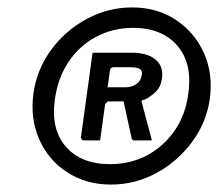

<svg xmlns="http://www.w3.org/2000/svg" viewBox="-20 -772 587 517"><path d="M279 -275Q212 -275 161 -308Q110 -341 85.5 -397Q61 -453 70 -520Q79 -585 117.5 -637.5Q156 -690 213.5 -721Q271 -752 336 -752Q403 -752 453.5 -718.5Q504 -685 529 -629.5Q554 -574 545 -506Q536 -442 497 -389.5Q458 -337 401 -306Q344 -275 279 -275ZM276 -330Q331 -330 375.5 -353.5Q420 -377 450 -420Q480 -463 487 -520Q495 -574 479 -613.5Q463 -653 427 -675Q391 -697 339 -697Q284 -697 239 -673Q194 -649 165 -606Q136 -563 128 -506Q116 -425 157 -377.5Q198 -330 276 -330ZM388 -398Q389 -395 389 -394.5Q389 -394 386 -394H340Q338 -394 336 -396.5Q334 -399 334 -402L313 -498Q312 -500 311.5 -499.5Q311 -499 306 -499H271Q269 -499 266.5 -495.5Q264 -492 263 -491L250 -397Q249 -393 249 -393.5Q249 -394 245 -394H205Q202 -394 199.5 -397.5Q197 -401 198 -403L229 -628Q230 -631 229.5 -630.5Q229 -630 231 -630H336Q377 -630 399 -611.5Q421 -593 416 -560Q413 -538 399 -524.5Q385 -511 368 -503Q365 -504 363 -502Q361 -500 361 -499L388 -398ZM319 -537Q335 -537 347.5 -546Q360 -555 362 -571Q364 -581 357 -586Q350 -591 329 -591H286Q282 -591 279.5 -589Q277 -587 276 -583L270 -539Q269 -536 269 -536.5Q269 -537 271 -537H319Z"/></svg>

Font: Libre Franklin SemiBold
Style: Italic
Weight: 600
Italic angle: -8°
Designer: Pablo Impallari, Rodrigo Fuenzalida, Nhung Nguyen
Foundry: Impallari Type
Version: Version 3.000